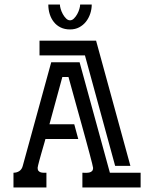

<svg xmlns="http://www.w3.org/2000/svg" viewBox="-20 -822 676 842"><path d="M196.8 -276.9H305.7L323.2 -212.4H179.2Q178.2 -208.5 175.3 -198.2Q172.4 -188 168.5 -174.6Q164.6 -161.1 160.4 -146.5Q156.2 -131.8 152.8 -119.1Q149.4 -106.4 147.2 -97.4Q145 -88.4 145 -85.9Q145 -77.1 148.7 -72.8Q152.3 -68.4 158.2 -66.4Q164.1 -64.5 170.9 -64.5Q177.7 -64.5 183.6 -64.5V0H39.1V-64.5Q53.7 -64.5 64.7 -71.8Q75.7 -79.1 79.6 -93.8L204.6 -548.8H329.1L461.9 -64.5H596.7V0H341.3V-64.5Q347.7 -64.5 355.7 -64.2Q363.8 -64 371.1 -65.4Q378.4 -66.9 383.3 -71.5Q388.2 -76.2 388.2 -85.9Q388.2 -88.4 384 -105.2Q379.9 -122.1 372.8 -148.4Q365.7 -174.8 356.7 -208Q347.7 -241.2 337.9 -276.4Q328.1 -311.5 318.6 -345.7Q309.1 -379.9 301.3 -408.4Q293.5 -437 287.8 -457.3Q282.2 -477.5 280.3 -484.4H253.4ZM401.4 -643.6 551.8 -94.7H484.9L352.5 -579.1H153.3V-643.6ZM287.1 -692.9Q263.7 -692.9 245.8 -701.7Q228 -710.4 216.1 -725.6Q204.1 -740.7 198 -760.3Q191.9 -779.8 191.9 -801.8V-802.2H242.7Q242.7 -794.4 246.1 -782.7Q249.5 -771 255.6 -760Q261.7 -749 269.8 -741Q277.8 -732.9 287.1 -732.9Q296.4 -732.9 304.4 -741Q312.5 -749 318.6 -760Q324.7 -771 328.1 -782.7Q331.5 -794.4 331.5 -802.2H382.3Q382.3 -781.7 375.7 -762Q369.1 -742.2 356.9 -726.8Q344.7 -711.4 327.1 -702.1Q309.6 -692.9 287.1 -692.9Z"/></svg>

Font: Isar CAT
Style: Regular
Weight: 400
Designer: Digitized by Peter Wiegel
Foundry: CAT-Fonts, Peter Wiegel
Version: Version 1.000; ttfautohint (v1.3)